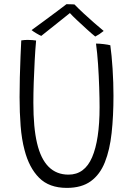

<svg xmlns="http://www.w3.org/2000/svg" viewBox="-20 -872 646 912"><path d="M297.5 20.5Q213.5 20.5 165.8 -27.5Q118 -75.5 96.5 -159.5Q83 -210 78 -273.5Q73 -337 73 -411Q73 -453 74.2 -504.8Q75.5 -556.5 77.5 -604Q79.5 -651.5 81 -680Q87.5 -681 95.5 -681.8Q103.5 -682.5 111.5 -682.5Q123.5 -682.5 134.2 -681.5Q145 -680.5 151.5 -679.5Q147.5 -636 144.8 -584Q142 -532 140.2 -479.8Q138.5 -427.5 138.5 -384Q138.5 -265 156 -192Q191 -42.5 305.5 -42.5Q382 -42.5 417.5 -125Q453 -207.5 453 -363Q453 -402.5 451.2 -456.8Q449.5 -511 445.8 -566.2Q442 -621.5 436 -665Q452 -665 472.5 -662.5Q493 -660 504 -657Q510.5 -611.5 514.8 -545.2Q519 -479 519 -417.5Q519 -320.5 510.2 -240.2Q501.5 -160 478.2 -101.5Q455 -43 411.2 -11.2Q367.5 20.5 297.5 20.5ZM333.5 -851Q352.5 -831.5 377.5 -808.2Q402.5 -785 427.8 -763Q453 -741 472.5 -725Q461.5 -716 451.5 -709.5Q441.5 -703 432.5 -698.5Q418.5 -709.5 394.5 -731.2Q370.5 -753 347 -775Q323.5 -797 312 -810Q301 -801 275.8 -781Q250.5 -761 222.8 -738.8Q195 -716.5 176 -701.5Q169 -704 153 -713.5Q137 -723 130 -729Q159 -750 193.8 -775.8Q228.5 -801.5 257 -822.8Q285.5 -844 295.5 -852Q302 -852 313.5 -851.8Q325 -851.5 333.5 -851Z"/></svg>

Font: Grandstander ExtraLight
Style: Regular
Weight: 200
Designer: Tyler Finck
Foundry: Etcetera Type Co
Version: Version 1.200; ttfautohint (v1.8.3)